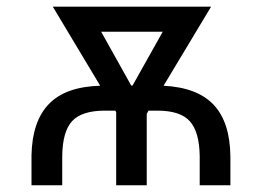

<svg xmlns="http://www.w3.org/2000/svg" viewBox="-20 -548 775 568"><path d="M73.2 0V-88.9Q75.2 -189 124.5 -240.2Q173.8 -291.5 276.4 -294.4L136.2 -528.3H604.5L463.9 -294.4Q564.5 -289.1 612.5 -237.5Q660.6 -186 661.6 -84.5V0H570.8V-86.4Q569.8 -157.7 541.7 -189.2Q513.7 -220.7 445.3 -220.7H419.4L414.1 -211.4V0H323.7V-216.3L320.8 -220.7H290.5Q222.2 -220.7 193.6 -189.9Q165 -159.2 164.1 -86.4V0ZM368.2 -294.9H372.1L461.4 -454.1H279.3Z"/></svg>

Font: SteelSelectRoboto
Style: Roboto-Regular
Weight: 400
Designer: Google
Version: Version 2.137; 2017